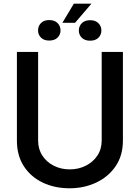

<svg xmlns="http://www.w3.org/2000/svg" viewBox="-20 -1008 756 1038"><path d="M529.8 -727.3H644.5V-248.2Q644.5 -166.9 604.9 -109.2Q565.3 -51.5 499.8 -20.8Q434.3 9.9 356.2 9.9Q275.6 9.9 211.1 -20.8Q146.7 -51.5 109 -109.2Q71.4 -166.9 71.4 -248.2V-727.3H186.1V-248.2Q186.1 -201.7 209.2 -166.5Q232.2 -131.4 271 -111.9Q309.7 -92.3 357.2 -92.3Q404.1 -92.3 443.4 -111.9Q482.6 -131.4 506.2 -166.5Q529.8 -201.7 529.8 -248.2ZM317.1 -884.6 379.3 -988.3H474.4L385.7 -884.6ZM185.7 -843.4Q185.7 -867.2 201.5 -883.3Q217.3 -899.5 246.1 -899.5Q275.2 -899.5 291.2 -883.3Q307.2 -867.2 307.2 -843.4Q307.2 -820.7 291.2 -804.7Q275.2 -788.7 246.1 -788.7Q217.3 -788.7 201.5 -804.7Q185.7 -820.7 185.7 -843.4ZM406.2 -843Q406.2 -866.5 422.2 -882.6Q438.2 -898.8 467.3 -898.8Q496.1 -898.8 512.1 -882.6Q528.1 -866.5 528.1 -843Q528.1 -820 512.1 -804Q496.1 -788 467.3 -788Q438.2 -788 422.2 -804Q406.2 -820 406.2 -843Z"/></svg>

Font: Interface Medium
Style: Regular
Weight: 500
Designer: Rasmus Andersson
Foundry: rsms
Version: Version 1.8